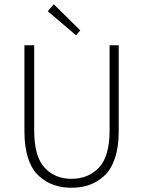

<svg xmlns="http://www.w3.org/2000/svg" viewBox="-20 -872 674 904"><path d="M316 12Q271 12 233.5 -1Q196 -14 163.5 -43Q131 -72 113 -125.5Q95 -179 95 -253V-659H141V-258Q141 -136 189.5 -83Q238 -30 316 -30Q396 -30 446 -83Q496 -136 496 -258V-659H539V-253Q539 -179 520.5 -125.5Q502 -72 469.5 -43Q437 -14 399.5 -1Q362 12 316 12ZM338 -706 205 -819 233 -852 358 -729Z"/></svg>

Font: Toshiba Sans Light
Style: Regular
Weight: 300
Designer: Paul D. Hunt
Foundry: Toshiba Corporation
Version: Version 2.020;PS 2.0;hotconv 1.0.86;makeotf.lib2.5.63406